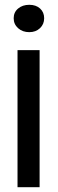

<svg xmlns="http://www.w3.org/2000/svg" viewBox="-20 -567 243 800"><path d="M53 213H145V-358H53ZM102 -547Q74 -547 55.5 -531.5Q37 -516 37 -491Q37 -466 55.5 -449.5Q74 -433 102 -433Q129 -433 146.5 -449.5Q164 -466 164 -491Q164 -516 147 -531.5Q130 -547 102 -547Z"/></svg>

Font: Josefin Sans Medium
Style: Regular
Weight: 500
Designer: Santiago Orozco
Foundry: Typemade
Version: Version 2.001